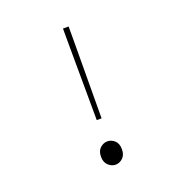

<svg xmlns="http://www.w3.org/2000/svg" viewBox="-124 -778 848 897"><g transform="rotate(-20 300.0 -329.0)"><path d="M288 -214 286 -608V-670H314V-608L312 -214ZM300 12Q281 12 264.5 -3Q248 -18 248 -46Q248 -75 264.5 -89.5Q281 -104 300 -104Q320 -104 336 -89.5Q352 -75 352 -46Q352 -18 336 -3Q320 12 300 12Z"/></g></svg>

Font: Source Code Pro ExtraLight
Style: Regular
Weight: 200
Monospace: yes
Designer: Paul D. Hunt, Teo Tuominen
Foundry: Adobe
Version: Version 1.026;hotconv 1.1.0;makeotfexe 2.6.0